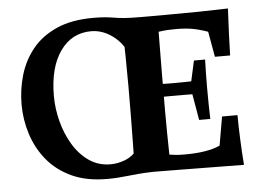

<svg xmlns="http://www.w3.org/2000/svg" viewBox="-49 -732 1084 805"><g transform="rotate(-5 492.5 -330.0)"><path d="M792 -369V-312Q760 -314 732.5 -314Q705 -314 679 -314Q662 -314 647.5 -314Q633 -314 615 -313.5Q597 -313 566 -312V-369Q597 -369 615 -368.5Q633 -368 647.5 -367.5Q662 -367 679 -367Q705 -367 732.5 -367.5Q760 -368 792 -369ZM823 -454Q822 -426 821.5 -396.5Q821 -367 821 -335Q821 -303 821.5 -265.5Q822 -228 823 -204H776L756 -320V-363L776 -454ZM566 -4Q526 -3 500 -0.5Q474 2 454.5 4Q435 6 416 7.5Q397 9 371 9Q284 9 221.5 -20Q159 -49 119 -98Q79 -147 59.5 -208Q40 -269 40 -333Q40 -396 57.5 -456Q75 -516 113.5 -564Q152 -612 215.5 -640.5Q279 -669 370 -669Q402 -669 422 -667Q442 -665 459.5 -662Q477 -659 501 -657Q525 -655 565 -655Q590 -655 619.5 -655Q649 -655 671 -655Q745 -655 812 -656Q879 -657 937 -659Q934 -606 932 -552.5Q930 -499 929 -462H865L846 -569Q809 -582 780 -587Q751 -592 712 -592Q690 -592 675 -591Q660 -590 639 -587Q638 -493 637.5 -414Q637 -335 637 -253Q637 -203 637.5 -161.5Q638 -120 639 -70Q652 -68 665.5 -66.5Q679 -65 705 -65Q799 -65 852 -89L873 -210H938Q938 -167 940.5 -108Q943 -49 947 0Q884 -1 814 -1.5Q744 -2 679.5 -3Q615 -4 566 -4ZM489 -20Q490 -71 491 -132.5Q492 -194 492.5 -256.5Q493 -319 493 -372Q493 -437 492 -498Q491 -559 489 -610Q522 -590 527.5 -549.5Q533 -509 533 -446Q504 -536 457 -575Q410 -614 357 -614Q275 -614 226.5 -545Q178 -476 178 -357Q178 -304 192 -250Q206 -196 233 -151Q260 -106 299.5 -78.5Q339 -51 390 -51Q421 -51 452 -63Q483 -75 509.5 -107.5Q536 -140 550 -199Q556 -152 550 -126Q544 -100 532.5 -85Q521 -70 509 -56.5Q497 -43 489 -20Z"/></g></svg>

Font: Alkalami
Style: Regular
Weight: 400
Designer: Becca Hirsbrunner Spalinger
Foundry: SIL International
Version: Version 2.000